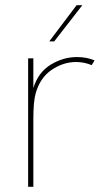

<svg xmlns="http://www.w3.org/2000/svg" viewBox="-20 -717 416 737"><path d="M88 -493H108V-379Q127 -440 175 -469Q223 -498 275 -498Q314 -498 343 -485L332 -467Q303 -479 272 -479Q223 -479 178.5 -449Q134 -419 117 -359Q108 -328 108 -260V0H88ZM274 -697H296L188 -558H169Z"/></svg>

Font: Hanken Grotesk Thin
Style: Regular
Weight: 100
Designer: Alfredo Marco Pradil
Foundry: Hanken Design Co.
Version: Version 3.014